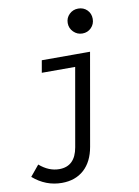

<svg xmlns="http://www.w3.org/2000/svg" viewBox="-124 -859 831 1150"><g transform="rotate(-10 291.0 -284.0)"><path d="M158 221Q60 221 -17.5 153.5L36.5 88Q93 137 156.5 137Q253 137 272.5 25L369 -523.5H459.5L361 37Q345.5 126 292.8 173.5Q240 221 158 221ZM153 -449.5 166 -523.5H437.5L424.5 -449.5ZM434 -639Q402.5 -639 380 -661.5Q357.5 -684 357.5 -715.5Q357.5 -747 379.8 -768.8Q402 -790.5 434 -790.5Q466.5 -790.5 488 -769Q509.5 -747.5 509.5 -715Q509.5 -683 487.8 -661Q466 -639 434 -639Z"/></g></svg>

Font: Google Sans Code
Style: Italic
Weight: 400
Italic angle: -10°
Monospace: yes
Designer: Google Sans Code Authors
Foundry: Google LLC
Version: Version 6.000